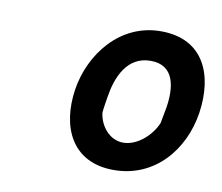

<svg xmlns="http://www.w3.org/2000/svg" viewBox="-52 -775 575 497"><g transform="rotate(10 235.5 -526.5)"><path d="M141 -527C126 -427 165 -339 275 -339C383 -339 453 -424 468 -523C483 -623 448 -714 334 -714C227 -714 156 -623 141 -527ZM221 -480C221 -486 226 -517 227 -523C235 -574 258 -634 321 -634C385 -634 390 -574 382 -523C381 -517 375 -486 374 -480C360 -446 324 -413 287 -413C251 -413 225 -446 221 -480Z"/></g></svg>

Font: Asimov Print
Style: Regular
Weight: 500
Designer: Google
Version: Version 2.000980: 2014